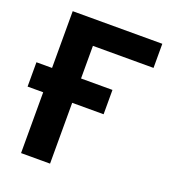

<svg xmlns="http://www.w3.org/2000/svg" viewBox="-129 -795 789 890"><g transform="rotate(20 265.0 -350.0)"><path d="M375 -420H220V-581H519V-700H77V-420H0V-300H77V0H220V-300H375Z"/></g></svg>

Font: Golos UI VF
Style: Regular
Weight: 400
Designer: A.Korolkova, Vitaly Kuzmin
Foundry: ParaType Ltd
Version: Version 2.000